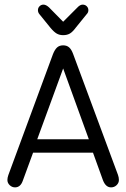

<svg xmlns="http://www.w3.org/2000/svg" viewBox="-20 -801 546 830"><path d="M382 -141 425 -22Q437 9 460 9Q474 9 484 -0.5Q494 -10 494 -23Q494 -34 490 -45L296 -568Q289 -587 279 -596Q269 -605 253 -605Q237 -605 227 -596Q217 -587 209 -567L16 -44Q14 -38 13 -33Q12 -28 12 -23Q12 -10 22 -0.5Q32 9 45 9Q69 9 79 -21L123 -141ZM364 -199H141L253 -505ZM253 -707 192 -769Q179 -781 168 -781Q158 -781 151 -774Q144 -767 144 -757Q144 -747 151 -739L198 -681Q213 -663 225 -656Q237 -649 253 -649Q270 -649 282 -656Q294 -663 308 -682L355 -740Q362 -747 362 -757Q362 -767 355 -774Q348 -781 337 -781Q326 -781 314 -768Z"/></svg>

Font: Beiruti
Style: Regular
Weight: 400
Version: Version 1.00